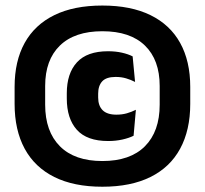

<svg xmlns="http://www.w3.org/2000/svg" viewBox="-20 -674 758 710"><path d="M358.5 16.5Q253 16.5 180.8 -19.5Q108.5 -55.5 71.2 -124.2Q34 -193 34 -290V-352.5Q34 -448 71.2 -515.2Q108.5 -582.5 180.8 -618Q253 -653.5 358.5 -653.5Q464 -653.5 536.5 -618Q609 -582.5 646.2 -515.2Q683.5 -448 683.5 -352.5V-290Q683.5 -193 646.2 -124.2Q609 -55.5 536.5 -19.5Q464 16.5 358.5 16.5ZM380 -152.5Q301.5 -152.5 264.2 -194Q227 -235.5 227 -310V-329Q227 -402.5 264.5 -443.5Q302 -484.5 379.5 -484.5Q407.5 -484.5 430.8 -479.2Q454 -474 470.5 -465.5L479.5 -371Q464 -379 446.5 -384.2Q429 -389.5 407.5 -389.5Q373 -389.5 358 -373.2Q343 -357 343 -327.5V-313.5Q343 -283 359.5 -266.5Q376 -250 410.5 -250Q431.5 -250 449 -255Q466.5 -260 482.5 -268L474 -172Q457 -163.5 432.5 -158Q408 -152.5 380 -152.5ZM358.5 -78.5Q461.5 -78.5 516 -133.2Q570.5 -188 570.5 -287V-356Q570.5 -452.5 516 -505.5Q461.5 -558.5 358.5 -558.5Q256 -558.5 201.5 -505.5Q147 -452.5 147 -356V-287Q147 -188 201.5 -133.2Q256 -78.5 358.5 -78.5Z"/></svg>

Font: Anek Gurmukhi ExtraBold
Style: Regular
Weight: 800
Designer: Sarang Kulkarni (Gurmukhi), Yesha Goshar (Latin)
Foundry: Ek Type
Version: Version 1.003